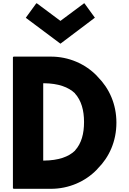

<svg xmlns="http://www.w3.org/2000/svg" viewBox="-20 -1177 811 1204"><path d="M451 -234V-233C411 -194 348 -171 256 -170H251V-655H256C346 -654 409 -631 450 -592V-591C490 -547 507 -485 507 -412C507 -339 491 -278 451 -234ZM61 -818V3L65 7H299C411 7 514 -38 587 -113L593 -120C665 -192 710 -291 710 -408C710 -524 665 -623 593 -695L587 -702C514 -777 411 -822 299 -822H65ZM206 -1154 142 -1066 145 -1063 359 -903 571 -1063 575 -1066 511 -1154 508 -1157 359 -1046 210 -1157Z"/></svg>

Font: Hussar Woodtype
Style: Bd
Weight: 900
Foundry: Cannot Into Space Fonts
Version: Version 1.07